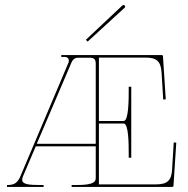

<svg xmlns="http://www.w3.org/2000/svg" viewBox="-20 -737 740 757"><path d="M318.5 -580 325.5 -573 472 -707C475 -710 472.5 -714 471 -715.5C469.5 -717 465.5 -718.5 462.5 -715.5ZM221.5 -520V-512.5H235C247 -512.5 251.5 -505 251.5 -497.5C251.5 -495 251 -492 250 -490L61.5 -44.5C50.5 -18 38.5 -7.5 9.5 -7.5H7.5V0H152V-7.5H141.5C93.5 -7.5 67.5 -10 67.5 -28.5C67.5 -32 68.5 -36.5 70.5 -41.5L121 -160H357.5V-35.5C357.5 -21 351 -7.5 282.5 -7.5H262.5V0H659C660.5 0 664 -1 664 -4.5L675 -174.5L665 -175.5L658.5 -68.5C656 -26 640.5 -10 595 -10H370V-250H467.5C487.5 -250 487.5 -169 487.5 -125V-115H497.5V-395H487.5V-385C487.5 -344 487.5 -260 467.5 -260H370V-510H553.5C597.5 -510 614 -495.5 617 -451.5L623.5 -344.5L633.5 -345.5L622.5 -515.5C622.5 -517 621 -520 617.5 -520ZM125 -170 260.5 -487.5C264 -496 270.5 -509.5 287.5 -509.5H334C351.5 -509.5 357.5 -502.5 357.5 -485V-170Z"/></svg>

Font: ZnikomitSC
Style: Regular
Weight: 100
Designer: gluk
Foundry: gluk
Version: Version 0.55